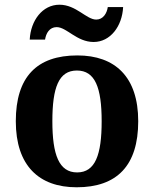

<svg xmlns="http://www.w3.org/2000/svg" viewBox="-20 -784 654 814"><path d="M377 -606C448 -606 498 -673 502 -754H437C433 -727 417 -701 388 -701C346 -701 303 -764 232 -764C160 -764 110 -697 106 -616H171C175 -643 190 -669 220 -669C263 -669 305 -606 377 -606ZM305 10C476 10 566 -82 566 -270C566 -458 468 -549 308 -549C136 -549 47 -458 47 -270C47 -82 145 10 305 10ZM307 -53C230 -53 202 -128 202 -270C202 -413 229 -485 306 -485C383 -485 411 -413 411 -270C411 -128 384 -53 307 -53Z"/></svg>

Font: Noto Serif Malayalam
Style: Bold
Weight: 700
Designer: Indian type Foundry, Jelle Bosma, Monotype Design Team
Foundry: Monotype Imaging Inc.
Version: Version 2.104